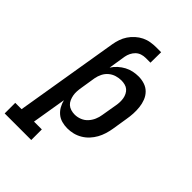

<svg xmlns="http://www.w3.org/2000/svg" viewBox="-312 -848 1180 1180"><g transform="rotate(45 278.5 -258.0)"><path d="M-43 215V123H12L124 -553Q128 -577 136 -600.5Q144 -624 158 -645Q172 -666 191.5 -683.5Q211 -701 233.5 -712Q256 -723 280.5 -727Q305 -731 328 -731H371L370 -639H328Q311 -639 294 -633.5Q277 -628 264 -615.5Q251 -603 243 -586.5Q235 -570 232 -553L214 -440Q227 -461 246 -478Q265 -495 286.5 -506.5Q308 -518 331.5 -523Q355 -528 378 -528Q406 -528 431.5 -519.5Q457 -511 475 -492.5Q493 -474 502.5 -449.5Q512 -425 515 -398Q518 -371 516.5 -343.5Q515 -316 510 -288L494 -188Q490 -164 482.5 -139.5Q475 -115 462.5 -92.5Q450 -70 432 -50.5Q414 -31 391 -17.5Q368 -4 343.5 2Q319 8 294 8Q269 8 245.5 1.5Q222 -5 204 -20Q186 -35 174.5 -55.5Q163 -76 157 -100L120 123H188V215ZM266 -84Q289 -84 311.5 -93Q334 -102 350 -119.5Q366 -137 375.5 -159Q385 -181 388 -203L405 -303Q408 -319 408.5 -335Q409 -351 406.5 -366Q404 -381 397 -395Q390 -409 379 -418.5Q368 -428 352.5 -432Q337 -436 321 -436Q300 -436 278 -429.5Q256 -423 238 -408Q220 -393 209.5 -372Q199 -351 195 -329L179 -229Q176 -212 175 -194.5Q174 -177 177 -161Q180 -145 186.5 -130Q193 -115 204.5 -104.5Q216 -94 232.5 -89Q249 -84 266 -84Z"/></g></svg>

Font: Iosevka Etoile Semibold
Style: Italic
Weight: 600
Italic angle: -9°
Designer: Belleve Invis
Foundry: Belleve Invis
Version: Version 22.1.2; ttfautohint (v1.8.4)